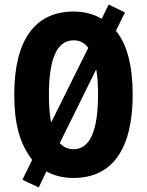

<svg xmlns="http://www.w3.org/2000/svg" viewBox="-20 -776 649 848"><path d="M566 -358C566 -483 542 -579 492 -640L532 -721L460 -756L429 -693C394 -714 353 -725 305 -725C134 -725 43 -598 43 -359C43 -239 63 -147 122 -70L79 18L151 52L185 -19C219 0 259 10 305 10C476 10 566 -118 566 -358ZM196 -358C196 -517 232 -598 305 -598C332 -598 353 -587 370 -565L206 -235C199 -268 196 -309 196 -358ZM413 -358C413 -198 377 -117 305 -117C281 -117 260 -126 244 -144L405 -470C411 -438 413 -401 413 -358Z"/></svg>

Font: Noto Sans Sinhala UI ExtraCondensed ExtraBold
Style: Regular
Weight: 800
Width: 2
Designer: Jelle Bosma - Monotype Design Team
Foundry: Monotype Imaging Inc.
Version: Version 2.006